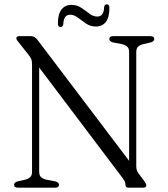

<svg xmlns="http://www.w3.org/2000/svg" viewBox="-20 -867 776 887"><path d="M252.5 -13.5Q252.5 0 234.5 0H63Q45 0 45 -13.5Q45 -24 61 -29L96 -37Q113 -41.5 120.5 -49.5Q128 -57.5 128 -74V-571.5Q128 -585.5 124.2 -594.5Q120.5 -603.5 110.5 -615.5L65 -673Q55.5 -684 55.5 -690Q55.5 -700 69 -700H124Q140.5 -700 153 -683L576.5 -124V-626Q576.5 -642.5 568.8 -650.5Q561 -658.5 543.5 -663L501.5 -671Q485 -676.5 485 -686.5Q485 -700 503 -700H674.5Q692.5 -700 692.5 -686.5Q692.5 -676 676.5 -671L641.5 -663Q624.5 -658.5 617 -650.5Q609.5 -642.5 609.5 -626V-98Q609.5 -80.5 619.5 -66.5L646.5 -30.5Q656 -17 656 -11Q656 0 641 0H574Q559.5 0 559.5 -13Q559.5 -21.5 556.8 -28Q554 -34.5 544.5 -47L161 -555V-74Q161 -57.5 168.8 -49.5Q176.5 -41.5 193.5 -37L236 -29Q252.5 -24 252.5 -13.5ZM423 -744.5Q397.5 -744.5 377.5 -758.2Q357.5 -772 339.8 -785.5Q322 -799 304 -799Q274 -799 272.5 -755.5Q270.5 -742 260 -742Q247.5 -742 247.5 -758.5Q247.5 -802 264.2 -823.2Q281 -844.5 310 -844.5Q335.5 -844.5 355.5 -831Q375.5 -817.5 393 -804Q410.5 -790.5 429.5 -790.5Q459.5 -790.5 461 -833.5Q462.5 -847 473.5 -847Q485.5 -847 485.5 -830.5Q485.5 -787 469 -765.8Q452.5 -744.5 423 -744.5Z"/></svg>

Font: Fraunces 72pt S050 Light
Style: Regular
Weight: 300
Version: Version 1.000; ttfautohint (v1.8.3)